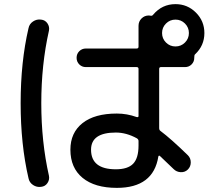

<svg xmlns="http://www.w3.org/2000/svg" viewBox="-20 -850 1040 930"><path d="M876 -736Q857 -755 830 -755Q803 -755 784 -736Q765 -717 765 -690Q765 -663 784 -644Q803 -625 830 -625Q857 -625 876 -644Q895 -663 895 -690Q895 -717 876 -736ZM651 -145V-167Q651 -175 643 -180Q592 -208 541 -208Q421 -208 421 -125Q421 -30 541 -30Q599 -30 625 -57Q651 -84 651 -145ZM642 -283Q651 -281 651 -288V-516Q651 -525 642 -525H396Q377 -525 364 -538Q351 -551 351 -570Q351 -589 364 -602Q377 -615 396 -615H642Q651 -615 651 -624V-725Q651 -746 665.5 -760.5Q680 -775 701 -775Q702 -775 705 -774.5Q708 -774 709 -774Q717 -772 722 -779Q765 -830 830 -830Q888 -830 929 -789Q970 -748 970 -690Q970 -629 925 -587Q921 -584 921 -573V-570Q921 -551 908 -538Q895 -525 876 -525H759Q751 -525 751 -516V-230Q751 -220 757 -216Q809 -177 890 -98Q904 -84 904 -63.5Q904 -43 890 -29Q876 -15 855.5 -16Q835 -17 821 -31Q817 -35 754 -95Q749 -98 747 -92Q723 60 546 60Q439 60 380 11.5Q321 -37 321 -125Q321 -207 379.5 -253.5Q438 -300 546 -300Q595 -300 642 -283ZM118 -713Q122 -734 140 -746Q158 -758 179 -755Q199 -753 210 -736.5Q221 -720 217 -701Q180 -537 180 -350Q180 -163 217 1Q221 20 210 36.5Q199 53 179 55Q158 58 140 46Q122 34 118 13Q80 -150 80 -350Q80 -550 118 -713Z"/></svg>

Font: Rounded Mplus 1c Medium
Style: Regular
Weight: 500
Version: Version 1.059.20150529